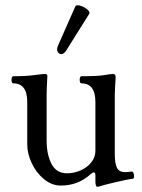

<svg xmlns="http://www.w3.org/2000/svg" viewBox="-20 -704 546 740"><path d="M347.7 -5.9V-27.8Q347.7 -39.6 342.3 -39.6Q336.9 -39.6 328.6 -32.2Q280.8 11.2 214.4 11.2Q179.7 11.2 149.9 -13.2Q120.1 -37.6 102.5 -74.7Q85 -111.8 85 -147V-311Q85 -382.8 30.8 -382.8Q27.8 -382.8 26.1 -386.7Q24.4 -390.6 24.4 -396.5Q24.4 -402.3 26.1 -406.2Q27.8 -410.2 30.8 -410.2Q81.1 -410.2 112.8 -414.6Q144 -418.9 153.3 -418.9Q162.6 -418.9 162.6 -411.1Q159.7 -360.8 159.7 -337.9V-163.1Q159.7 -108.4 178.5 -72.3Q197.3 -36.1 238.3 -36.1Q265.6 -36.1 291 -47.4Q316.4 -58.6 332 -78.4Q347.7 -98.1 347.7 -123V-311Q347.7 -382.8 293.5 -382.8Q290.5 -382.8 288.8 -386.7Q287.1 -390.6 287.1 -396.5Q287.1 -402.3 288.8 -406.2Q290.5 -410.2 293.5 -410.2Q357.4 -410.2 381.8 -414.6Q406.2 -418.9 416 -418.9Q425.8 -418.9 425.8 -405.8Q422.4 -356.4 422.4 -337.9V-110.8Q422.4 -74.2 430.7 -57.4Q439 -40.5 462.4 -40.5Q472.2 -40.5 487.8 -43Q491.7 -43.5 494.1 -37.8Q496.6 -32.2 496.6 -25.4Q496.6 -21 495.6 -18.1Q494.6 -15.1 492.7 -15.1Q473.6 -13.2 426.3 -2Q381.3 8.3 360.8 15.1Q356.9 16.1 355.5 16.1Q347.7 16.1 347.7 -5.9ZM234.9 -508.8Q226.6 -495.6 215.8 -495.6Q209 -495.6 204.6 -501Q200.2 -506.3 200.2 -514.2Q200.2 -520.5 202.6 -525.9L270 -678.7Q272 -683.6 279.8 -683.6Q288.6 -683.6 300.8 -677.7Q313 -671.9 320.1 -664.1Q327.1 -656.2 323.7 -650.4Z"/></svg>

Font: JuniusX
Style: Regular
Weight: 400
Designer: Peter S. Baker
Foundry: Briery Creek Software
Version: Version 1.004